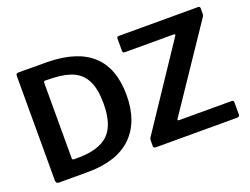

<svg xmlns="http://www.w3.org/2000/svg" viewBox="-112 -978 1583 1214"><g transform="rotate(-20 680.0 -371.0)"><path d="M299 -741C260.3 -741.7 193.3 -742 98 -742C90.7 -742 85.7 -740.7 83 -738C80.3 -735.3 79 -730.7 79 -724V-21C79 -7 85.7 0 99 0H292C423.3 0 522.5 -32.5 589.5 -97.5C656.5 -162.5 690 -254.7 690 -374C690 -612.7 559.7 -735 299 -741ZM227 -622C227 -631.3 230 -636 236 -636L297 -634C352.3 -631.3 397.2 -621.3 431.5 -604C465.8 -586.7 491.7 -559.5 509 -522.5C526.3 -485.5 535 -436 535 -374C535 -278 513.5 -209.3 470.5 -168C427.5 -126.7 359 -106 265 -106H240C235.3 -106 232 -106.8 230 -108.5C228 -110.2 227 -113.3 227 -118ZM739 -3.5C741.7 -1.2 746.3 0 753 0H1298C1304 0 1308.3 -1.5 1311 -4.5C1313.7 -7.5 1315 -11 1315 -15V-98C1315 -106.7 1310 -111 1300 -111H949C942.3 -111 939 -113 939 -117L941 -122L1306 -664C1310.7 -670.7 1313.8 -675.7 1315.5 -679C1317.2 -682.3 1318 -686.7 1318 -692V-728C1318 -737.3 1313.7 -742 1305 -742H770C762 -742 758 -737.3 758 -728V-648C758 -642 759 -637.8 761 -635.5C763 -633.2 767 -632 773 -632H1100C1106.7 -632 1110 -630.3 1110 -627C1110 -625.7 1109 -623.3 1107 -620L750 -85C743.3 -75.7 739.2 -69 737.5 -65C735.8 -61 735 -55.7 735 -49V-17C735 -10.3 736.3 -5.8 739 -3.5Z"/></g></svg>

Font: Libre Franklin SemiBold
Style: Regular
Weight: 600
Designer: Pablo Impallari, Rodrigo Fuenzalida
Foundry: Impallari Type
Version: Version 1.002; ttfautohint (v1.5)